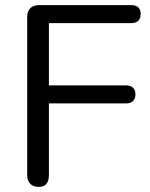

<svg xmlns="http://www.w3.org/2000/svg" viewBox="-20 -725 589 752"><path d="M132 7Q110.5 7 98.5 -5.1Q86.5 -17.2 86.5 -39.5V-658.5Q86.5 -680.8 98.6 -692.9Q110.7 -705 133 -705H494.5Q512.5 -705 521.8 -695.9Q531 -686.8 531 -670.5Q531 -653 521.8 -643.8Q512.5 -634.5 494.5 -634.5H171.5V-390.5H474Q491.4 -390.5 500.9 -381.4Q510.5 -372.3 510.5 -356Q510.5 -338.5 500.9 -329.2Q491.4 -320 474 -320H171.5V-39.5Q171.5 7 132 7Z"/></svg>

Font: Nunito ExtraLight
Style: Regular
Weight: 200
Designer: Vernon Adams
Foundry: Vernon Adams
Version: Version 3.602;April 4, 2023;FontCreator 14.0.0.2856 64-bit